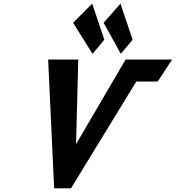

<svg xmlns="http://www.w3.org/2000/svg" viewBox="-20 -1027 957 1045"><path d="M547.9 -811 483.6 -734 377.9 -903 481.7 -1007ZM701.8 -811 637.4 -734 544 -903 635.6 -1007ZM274.6 -1.9H366.3L721.8 -583.3H838.6L916.9 -703.1H663.7L394 -242.4L406 -703.1H242.1Z"/></svg>

Font: Hussar
Style: BdSuprConOblThree
Weight: 700
Foundry: Cannot Into Space Fonts
Version: Version 2.00